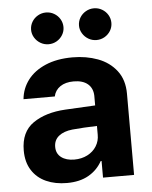

<svg xmlns="http://www.w3.org/2000/svg" viewBox="-53 -788 665 842"><g transform="rotate(-5 279.0 -366.5)"><path d="M228.5 -311.5Q282.2 -314.9 360.4 -318.4V-361.3Q359.4 -394.5 337.4 -413.1Q315.4 -431.6 275.4 -431.6Q239.3 -431.6 216.3 -416Q193.4 -400.4 187.5 -373H49.8Q54.2 -419.9 82.3 -457Q110.4 -494.1 160.6 -515.6Q210.9 -537.1 279.3 -537.1Q339.8 -537.1 390.9 -518.1Q441.9 -499 472.9 -458.7Q503.9 -418.5 503.9 -357.4V0H367.2V-73.2H363.3Q342.3 -34.7 303.5 -12.5Q264.6 9.8 208 9.8Q156.2 9.8 116.5 -8.1Q76.7 -25.9 54 -61.5Q31.2 -97.2 31.2 -148.4Q31.2 -230.5 86.4 -268.6Q141.6 -306.6 228.5 -311.5ZM249 -89.8Q281.2 -89.8 306.9 -103Q332.5 -116.2 346.7 -139.2Q360.8 -162.1 360.4 -189.5V-228Q337.4 -227.5 303.7 -225.6Q270 -223.6 252 -221.7Q213.9 -217.8 191.9 -200.2Q169.9 -182.6 169.9 -152.3Q169.9 -122.6 191.7 -106.2Q213.4 -89.8 249 -89.8ZM109.4 -672.9Q109.4 -691.9 118.9 -708Q128.4 -724.1 145 -733.6Q161.6 -743.2 180.7 -743.2Q200.2 -743.2 216.6 -733.6Q232.9 -724.1 242.4 -708Q252 -691.9 252 -672.9Q252 -654.3 242.4 -638.4Q232.9 -622.6 216.6 -613Q200.2 -603.5 180.7 -603.5Q161.6 -603.5 145.3 -613Q128.9 -622.6 119.1 -638.7Q109.4 -654.8 109.4 -672.9ZM320.3 -672.9Q320.3 -691.9 329.8 -708Q339.4 -724.1 356 -733.6Q372.6 -743.2 391.6 -743.2Q411.1 -743.2 427.5 -733.6Q443.8 -724.1 453.4 -708Q462.9 -691.9 462.9 -672.9Q462.9 -654.3 453.4 -638.4Q443.8 -622.6 427.5 -613Q411.1 -603.5 391.6 -603.5Q372.6 -603.5 356.2 -613Q339.8 -622.6 330.1 -638.7Q320.3 -654.8 320.3 -672.9Z"/></g></svg>

Font: Pretendard GOV
Style: Bold
Weight: 700
Designer: Base glyphs from Inter by Rasmus Andersson; Hangeul glyphs from Noto Sans CJK(Source Han Sans) by Jang Soo-young and Kan
Foundry: Kil Hyung-jin
Version: Version 1.309